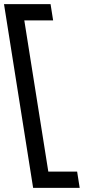

<svg xmlns="http://www.w3.org/2000/svg" viewBox="-44 -708 412 936"><path d="M117.5 208H344.5L332 128.5H191.5L74.5 -608.5H215L202.5 -688H-24.5Z"/></svg>

Font: Font.Observer
Style: Regular
Weight: 500
Italic angle: 9°
Version: Version 1.001;FEAKit 1.0